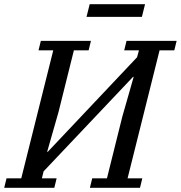

<svg xmlns="http://www.w3.org/2000/svg" viewBox="-41 -892 859 912"><path d="M-10 -45H60L212 -653H142L153 -698H391L380 -653H310L237 -360L183 -171H186L610 -620L619 -653H549L560 -698H798L787 -653H717L565 -45H635L624 0H386L397 -45H467L540 -338L594 -527H591L166 -78L158 -45H228L217 0H-21ZM385 -872H648L633 -812H370Z"/></svg>

Font: IBM Plex Serif Text
Style: Italic
Weight: 450
Italic angle: -14°
Designer: Mike Abbink, Paul van der Laan, Pieter van Rosmalen
Foundry: Bold Monday
Version: Version 3.001